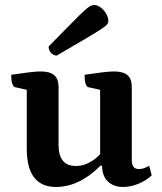

<svg xmlns="http://www.w3.org/2000/svg" viewBox="-20 -732 646 764"><path d="M201.9 12Q145.8 12 116.1 -25.5Q86.5 -63 86.5 -141.7V-385.5L104.6 -370.5L39.9 -385.1Q32.9 -386.6 28.7 -399.4Q24.5 -412.1 24.5 -434.5Q71 -441.4 98 -444.5Q124.9 -447.7 141.9 -447.7Q178.3 -447.7 195.6 -432.9Q213 -418.1 213 -385.6V-155.9Q213 -113.2 230.2 -92.4Q247.4 -71.6 280.9 -71.6Q306.1 -71.6 327.3 -81.3Q348.6 -91 364.8 -105.3Q381.1 -119.7 390.9 -133.3L378.5 -108.2V-385.5L396.6 -370.5L331.4 -385.1Q324.4 -386.6 320.4 -399.4Q316.5 -412.1 316.5 -434.5Q363.1 -441.4 390 -444.5Q416.9 -447.7 433.3 -447.7Q470.3 -447.7 487.4 -432.9Q504.4 -418.1 504.4 -385.6V-94.1Q504.4 -76.2 511.7 -67.6Q519 -59.1 533.3 -59.1Q543 -59.1 554.1 -63Q565.3 -66.9 573.5 -72.7L583.7 -34.4Q561.8 -13.2 530.5 -0.6Q499.2 12 469.9 12Q431.7 12 408.9 -10.3Q386.2 -32.6 386.2 -72.4H379.4Q295.6 12 201.9 12ZM205.9 -510.9Q194.3 -510.9 183.9 -520.8Q173.5 -530.7 173.5 -547.1Q232.2 -606.5 265.2 -640.2Q298.2 -673.9 314.8 -689Q331.4 -704.1 339.2 -708Q347.1 -712 354.4 -712Q368 -712 381.1 -702Q394.1 -692.1 402.6 -677.1Q411.1 -662.1 411.1 -647.1Q411.1 -641.2 406.4 -635Q401.7 -628.9 382.7 -616.2Q363.7 -603.5 321.9 -578.9Q280.1 -554.3 205.9 -510.9Z"/></svg>

Font: Pitagon Serif
Style: Regular
Weight: 400
Designer: Travis Tran
Foundry: Pitagon
Version: Version 1.000;gftools[0.9.26]